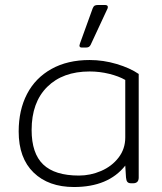

<svg xmlns="http://www.w3.org/2000/svg" viewBox="-20 -736 652 771"><path d="M299 -553 301 -561 352 -702Q355 -710 359.5 -713Q364 -716 374 -716H401Q413 -716 413 -708Q413 -703 411 -700L344 -556Q341 -550 336.5 -547.5Q332 -545 324 -545H309Q299 -545 299 -553ZM55 -208Q55 -294 88.5 -358.5Q122 -423 186.5 -459Q251 -495 340 -495Q395 -495 448.5 -479Q502 -463 537 -439V-23Q537 0 514 0H507Q496 0 491.5 -5.5Q487 -11 486 -23L483 -71Q415 15 277 15Q175 15 115 -43Q55 -101 55 -208ZM483 -184V-415Q457 -430 418.5 -439.5Q380 -449 340 -449Q232 -449 169.5 -387Q107 -325 107 -214Q107 -120 153.5 -75.5Q200 -31 297 -31Q343 -31 386 -49.5Q429 -68 456 -103Q483 -138 483 -184Z"/></svg>

Font: Mitr ExtraLight
Style: Regular
Weight: 275
Designer: Thanarat Vachiruckul
Foundry: Cadson Demak Co.,Ltd.
Version: Version 1.001